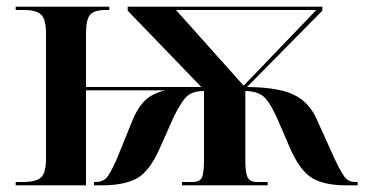

<svg xmlns="http://www.w3.org/2000/svg" viewBox="-20 -556 1102 576"><path d="M27 0H238V-285H476Q438 -276 416.5 -256Q395 -236 380 -201L329 -76Q308 -29 296.5 -19.5Q285 -10 267 -10H262V0H288Q348 0 387 -19Q426 -38 457 -106L502 -207Q526 -255 543 -269Q560 -283 592 -283V-77Q592 -36 585.5 -23Q579 -10 557 -10H526V0H783V-10H749Q731 -10 723.5 -23Q716 -36 716 -76V-283Q745 -283 764.5 -271Q784 -259 808 -209L853 -105Q883 -40 919.5 -20Q956 0 1018 0H1053V-10H1044Q1031 -10 1020 -18.5Q1009 -27 985 -77L928 -203Q906 -250 861 -272Q816 -294 721 -295L947 -524V-536H363V-524L584 -295H238V-455Q238 -499 251 -512.5Q264 -526 296 -526H308V-536H27V-526H53Q88 -526 103 -512.5Q118 -499 118 -455V-81Q118 -37 103 -23.5Q88 -10 48 -10H27ZM710 -300 508 -526H929L712 -300Z"/></svg>

Font: Noto Serif Display Semi
Style: Regular
Weight: 600
Designer: Monotype Design Team
Foundry: Monotype Imaging Inc.
Version: Version 1.900